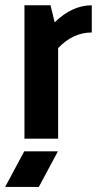

<svg xmlns="http://www.w3.org/2000/svg" viewBox="-33 -533 385 738"><path d="M61 0V-512.7H161.1L177.2 -447.3Q244.6 -512.7 319.8 -512.7V-408.2Q247.6 -408.2 190.4 -348.1V0ZM189.5 48.8 116.2 185.5H-13.2L60.1 48.8Z"/></svg>

Font: SansationBold
Style: Bold
Weight: 700
Designer: Bernd Montag
Version: Version 1.301